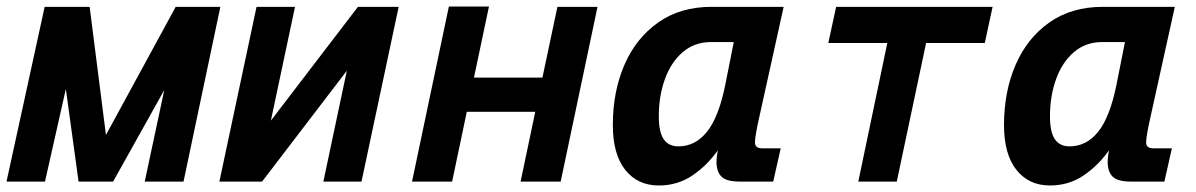

<svg xmlns="http://www.w3.org/2000/svg" viewBox="-48 -557 3668 589"><path d="M-28 0 89 -536H227L277 -143L491 -536H628L515 0H396L456 -281L299 0H193L154 -284L90 0Z M625 0 739 -536H857L783 -187L1050 -536H1175L1061 0H944L1016 -340L756 0Z M1216 0 1329 -537H1452L1406 -319H1616L1662 -536H1785L1672 0H1549L1594 -214H1384L1339 0Z M1973 12Q1908 12 1870 -36Q1832 -84 1832 -173Q1832 -276 1867.5 -358Q1903 -440 1971 -488Q2039 -536 2135 -536H2356L2280 -192Q2275 -170 2271.5 -150Q2268 -130 2268 -120Q2268 -102 2290 -102H2347L2324 0H2220Q2181 0 2165.5 -15Q2150 -30 2150 -61Q2150 -75 2154 -96Q2122 -50 2076.5 -19Q2031 12 1973 12ZM2033 -108Q2085 -108 2121 -153Q2157 -198 2177 -297L2203 -428H2133Q2083 -428 2047 -397.5Q2011 -367 1992 -315Q1973 -263 1973 -200Q1973 -152 1988 -130Q2003 -108 2033 -108Z M2585 0 2674 -425H2493L2517 -536H2997L2973 -425H2793L2703 0Z M3173 12Q3108 12 3070 -36Q3032 -84 3032 -173Q3032 -276 3067.5 -358Q3103 -440 3171 -488Q3239 -536 3335 -536H3556L3480 -192Q3475 -170 3471.5 -150Q3468 -130 3468 -120Q3468 -102 3490 -102H3547L3524 0H3420Q3381 0 3365.5 -15Q3350 -30 3350 -61Q3350 -75 3354 -96Q3322 -50 3276.5 -19Q3231 12 3173 12ZM3233 -108Q3285 -108 3321 -153Q3357 -198 3377 -297L3403 -428H3333Q3283 -428 3247 -397.5Q3211 -367 3192 -315Q3173 -263 3173 -200Q3173 -152 3188 -130Q3203 -108 3233 -108Z"/></svg>

Font: Geist Mono
Style: Bold Italic
Weight: 700
Italic angle: -12°
Monospace: yes
Designer: Basement.studio, Andrés Briganti, Mateo Zaragoza
Foundry: Basement.studio, Vercel, Andrés Briganti, Guido Ferreyra, Mateo Zaragoza
Version: Version 1.500; ttfautohint (v1.8.4.7-5d5b)